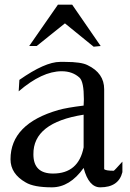

<svg xmlns="http://www.w3.org/2000/svg" viewBox="-20 -790 555 822"><path d="M381 -590 411 -593 289 -770H228L105 -593H137L258 -690ZM338 -159Q316 -47 207 -47Q123 -47 123 -129Q121 -265 338 -299ZM244 -485Q291 -485 321 -457Q339 -439 339 -367Q339 -365 339 -362L338 -338Q265 -329 230 -319Q25 -260 25 -108Q25 -46 90 -9Q125 12 202 12Q279 12 338 -71Q360 12 409 12Q488 12 504 -53V-98Q469 -59 467 -59Q432 -59 426 -66V-408Q426 -477 355 -511Q328 -525 259 -525H237Q173 -525 63 -448L60 -399Q160 -485 244 -485Z"/></svg>

Font: Sawarabi Mincho
Style: Regular
Weight: 400
Version: Version 1.082; ttfautohint (v1.8.4.7-5d5b)